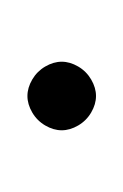

<svg xmlns="http://www.w3.org/2000/svg" viewBox="5 -350 90 140"><g transform="rotate(90 50.0 -280.0)"><path d="M25 -280Q25 -274 28.5 -268Q32 -262 38 -258.5Q44 -255 50 -255Q56 -255 62 -258.5Q68 -262 71.5 -268Q75 -274 75 -280Q75 -286 71.5 -292Q68 -298 62 -301.5Q56 -305 50 -305Q44 -305 38 -301.5Q32 -298 28.5 -292Q25 -286 25 -280Z"/></g></svg>

Font: Linefont ExtraLight
Style: Regular
Weight: 250
Monospace: yes
Version: Version 3.002;gftools[0.9.33]